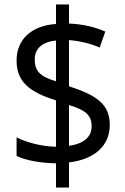

<svg xmlns="http://www.w3.org/2000/svg" viewBox="-20 -779 560 857"><path d="M230 -50V58H288V-54C404 -68 470 -130 470 -221C470 -316 409 -354 288 -394V-600C338 -596 385 -584 425 -567L450 -638C405 -658 352 -671 288 -674V-759H230V-672C123 -665 54 -605 54 -509C54 -417 107 -369 230 -331V-124C166 -125 96 -144 54 -166V-83C95 -63 161 -51 230 -50ZM230 -598V-416C158 -438 135 -462 135 -514C135 -560 166 -592 230 -598ZM288 -128V-310C364 -287 389 -264 389 -215C389 -170 357 -138 288 -128Z"/></svg>

Font: Noto Sans Arabic UI SmCn
Style: Regular
Weight: 400
Width: 4
Designer: Monotype Design Team, Nadine Chahine and Nizar Qandah
Foundry: Monotype Imaging Inc.
Version: Version 2.010